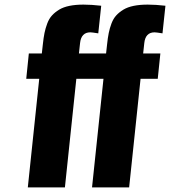

<svg xmlns="http://www.w3.org/2000/svg" viewBox="-20 -809 734 829"><path d="M100.1 0 149.4 -468.8H93.3L104.5 -578.1H160.6L165 -617.7Q168 -646 172.1 -666.5Q176.3 -687 184.1 -707.8Q191.9 -728.5 204.6 -742.4Q217.3 -756.3 235.4 -767.3Q253.4 -778.3 279.8 -783.7Q306.2 -789.1 340.3 -789.1Q374.5 -789.1 417 -784.2L404.3 -665Q376.5 -669.4 370.1 -669.4Q330.6 -669.4 325.7 -623L320.8 -578.1H395L383.8 -468.8H309.6L260.3 0ZM377.4 0 426.8 -468.8H370.6L381.8 -578.1H438L442.4 -617.7Q445.3 -646 449.5 -666.5Q453.6 -687 461.4 -707.8Q469.2 -728.5 481.9 -742.4Q494.6 -756.3 512.7 -767.3Q530.8 -778.3 557.1 -783.7Q583.5 -789.1 617.7 -789.1Q651.9 -789.1 694.3 -784.2L681.6 -665Q653.8 -669.4 647.5 -669.4Q607.9 -669.4 603 -623L598.1 -578.1H672.4L661.1 -468.8H586.9L537.6 0Z"/></svg>

Font: Oswald
Style: Bold
Weight: 700
Designer: Vernon Adams
Foundry: Vernon Adams
Version: 3.0; ttfautohint (v0.94.23-7a4d-dirty) -l 8 -r 50 -G 200 -x 